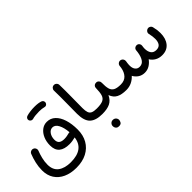

<svg xmlns="http://www.w3.org/2000/svg" viewBox="-15 -1301 2245 2245"><g transform="rotate(-45 1107.5 -178.0)"><path d="M351.1 -534.7Q346.7 -548.8 354 -562.5Q361.3 -576.2 376.5 -581.1Q402.8 -589.4 438.7 -594Q474.6 -598.6 509.8 -598.6Q577.1 -598.6 617.2 -582.5Q631.8 -574.7 636.2 -558.3Q640.6 -542 631.3 -528.3Q615.7 -504.9 589.4 -512.2Q557.1 -521.5 509.8 -521.5Q476.6 -521.5 446.8 -518.3Q417 -515.1 397.5 -508.8Q382.8 -504.9 369.1 -512.7Q355.5 -520.5 351.1 -534.7ZM46.4 -9.3Q46.4 -68.4 59.8 -126.2Q73.2 -184.1 93.3 -234.4Q100.1 -252.4 118.2 -260Q136.2 -267.6 153.3 -260.7Q170.9 -253.9 178.5 -236.3Q186 -218.8 179.2 -201.2Q163.1 -160.2 150.9 -110.8Q138.7 -61.5 138.7 -12.2Q138.7 76.7 196.3 119.4Q253.9 162.1 352.5 162.1Q567.9 162.1 588.9 -12.2Q564 -5.9 540 -2.2Q516.1 1.5 490.7 1.5Q406.7 1.5 362.5 -35.4Q318.4 -72.3 318.4 -149.4Q318.4 -211.9 340.1 -262.2Q361.8 -312.5 399.9 -342.3Q438 -372.1 486.3 -372.1Q547.4 -372.1 590.6 -331.5Q633.8 -291 656.7 -219Q679.7 -147 679.7 -52.2Q679.7 40.5 640.4 109.4Q601.1 178.2 528.1 216.3Q455.1 254.4 353.5 254.4Q261.2 254.4 192.1 222.9Q123 191.4 84.7 132.3Q46.4 73.2 46.4 -9.3ZM401.9 -161.1Q401.9 -120.1 424.3 -102.1Q446.8 -84 489.7 -84Q514.2 -84 534.9 -87.9Q555.7 -91.8 575.7 -97.2Q582.5 -98.6 589.4 -98.1Q583 -178.7 556.4 -229Q529.8 -279.3 487.3 -279.3Q450.2 -279.3 426 -244.6Q401.9 -210 401.9 -161.1Z M803.7 -188.5Q803.7 -280.8 805.4 -373.8Q807.1 -466.8 804.7 -569.8Q804.2 -588.9 817.1 -603Q830.1 -617.2 849.1 -617.7Q867.7 -618.7 882.1 -605.5Q896.5 -592.3 897 -573.2Q899.4 -471.7 897.7 -377.4Q896 -283.2 896 -189.9Q896 -144 905.3 -117.2Q914.6 -90.3 939.7 -79.1Q964.8 -67.9 1012.2 -67.9H1012.7Q1031.7 -67.9 1045.2 -54.4Q1058.6 -41 1058.6 -22Q1058.6 -2.9 1045.2 10.5Q1031.7 23.9 1012.7 23.9H1012.2Q904.8 23.9 854.2 -24.2Q803.7 -72.3 803.7 -188.5Z M966.3 -22Q966.3 -41 980 -54.4Q993.7 -67.9 1012.7 -67.9Q1082 -67.9 1115.7 -84.2Q1149.4 -100.6 1160.6 -139.4Q1171.9 -178.2 1172.9 -245.1Q1173.8 -266.1 1188.2 -278.1Q1202.6 -290 1222.2 -288.6Q1241.2 -287.6 1253.7 -273.2Q1266.1 -258.8 1265.1 -240.2Q1263.7 -176.8 1274.2 -138.9Q1284.7 -101.1 1316.2 -84.5Q1347.7 -67.9 1408.2 -67.9H1408.7Q1427.7 -67.9 1441.2 -54.4Q1454.6 -41 1454.6 -22Q1454.6 -2.9 1441.2 10.5Q1427.7 23.9 1408.7 23.9H1408.2Q1332 23.9 1285.9 -0.2Q1239.7 -24.4 1218.3 -83Q1189.9 -22.9 1141.4 0.5Q1092.8 23.9 1012.7 23.9Q993.7 23.9 980 10.5Q966.3 -2.9 966.3 -22ZM997.1 208.5Q997.1 189 1011.5 173.6Q1025.9 158.2 1048.8 158.2Q1064.9 158.2 1076.2 164.8Q1087.4 171.4 1093.8 181.6Q1102.1 193.8 1102.1 209Q1102.1 225.1 1091.3 243.9Q1080.6 262.7 1048.8 262.7Q1027.8 262.7 1016.6 253.4Q1005.4 244.1 1001 231.9Q997.1 221.7 997.1 208.5Z M1362.8 -22Q1362.8 -41 1376.2 -54.4Q1389.6 -67.9 1408.7 -67.9Q1469.2 -67.9 1503.7 -104.2Q1538.1 -140.6 1548.8 -202.1Q1549.8 -213.4 1552.2 -229V-230.5Q1552.7 -234.4 1553.7 -238.3Q1557.1 -252.4 1568.4 -261.7Q1579.6 -271 1593.3 -272.5Q1597.7 -272.9 1602.1 -272.5Q1609.4 -272 1615.7 -269Q1629.9 -263.2 1637.9 -249.5Q1646 -235.8 1644 -219.7L1643.6 -215.8Q1642.1 -204.6 1640.1 -193.4Q1638.2 -178.7 1637.7 -169.2Q1637.2 -159.7 1637.2 -149.9Q1637.2 -108.9 1656.7 -83.5Q1676.3 -58.1 1711.9 -58.1Q1755.9 -58.1 1780.8 -95Q1805.7 -131.8 1814.9 -197.3Q1815.9 -209.5 1817.9 -225.6Q1820.3 -243.7 1835.2 -254.4Q1850.1 -265.1 1867.7 -262.7Q1890.1 -259.3 1900.4 -239.7Q1906.7 -228 1905.3 -214.8Q1903.8 -201.2 1901.9 -187.5Q1900.9 -176.8 1900.9 -167.5Q1900.9 -119.1 1922.1 -89.1Q1943.4 -59.1 1987.8 -59.1Q2031.2 -59.1 2050.8 -85.9Q2070.3 -112.8 2070.3 -160.6Q2070.3 -203.6 2058.1 -252.9Q2053.7 -271.5 2064 -287.6Q2074.2 -303.7 2092.3 -308.1Q2110.8 -312.5 2127.2 -302.5Q2143.6 -292.5 2147.9 -273.4Q2156.2 -237.8 2159.2 -214.8Q2162.1 -191.9 2162.1 -166Q2162.1 -76.2 2118.2 -21.7Q2074.2 32.7 1993.7 32.7Q1944.8 32.7 1907.5 11.7Q1870.1 -9.3 1847.2 -46.4Q1820.8 -9.8 1784.9 12Q1749 33.7 1705.1 33.7Q1660.2 33.7 1625.5 11Q1590.8 -11.7 1570.3 -49.3Q1540 -15.6 1499 4.2Q1458 23.9 1408.7 23.9Q1389.6 23.9 1376.2 10.5Q1362.8 -2.9 1362.8 -22Z"/></g></svg>

Font: Mikhak Medium
Style: Regular
Weight: 500
Designer: Amin Abedi
Version: Version 3.3